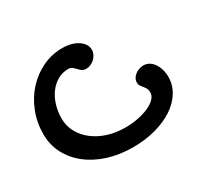

<svg xmlns="http://www.w3.org/2000/svg" viewBox="-114 -664 854 813"><g transform="rotate(-30 313.0 -258.0)"><path d="M249 -425.8Q221.7 -425.8 198.5 -412.8Q175.3 -399.9 158 -377.2Q140.6 -354.5 130.9 -323.7Q121.1 -293 121.1 -257.8Q121.1 -221.7 137.5 -191.2Q153.8 -160.6 182.9 -137.9Q211.9 -115.2 251.2 -102.5Q290.5 -89.8 336.9 -89.8Q370.6 -89.8 400.6 -95.9Q430.7 -102.1 453.1 -112.3Q475.6 -122.6 488.8 -136.5Q502 -150.4 502 -166Q502 -178.2 497.6 -186.3Q493.2 -194.3 487.5 -200.9Q481.9 -207.5 477.5 -214.1Q473.1 -220.7 473.1 -231Q473.1 -240.7 478 -249.5Q482.9 -258.3 491.5 -265.1Q500 -272 511 -275.9Q522 -279.8 533.7 -279.8Q547.9 -279.8 560.3 -272.5Q572.8 -265.1 581.8 -252.2Q590.8 -239.3 595.9 -221.9Q601.1 -204.6 601.1 -185.1Q601.1 -145.5 580.1 -111.6Q559.1 -77.6 522 -53.2Q484.9 -28.8 434.1 -14.9Q383.3 -1 323.7 -1Q257.8 -1 202.1 -18.8Q146.5 -36.6 106.2 -68.4Q65.9 -100.1 43.5 -143.6Q21 -187 21 -238.8Q21 -295.4 40.8 -345.7Q60.5 -396 94.7 -433.6Q128.9 -471.2 174.6 -493.2Q220.2 -515.1 272 -515.1Q294.9 -515.1 314.2 -510Q333.5 -504.9 347.7 -495.6Q361.8 -486.3 369.9 -473.9Q377.9 -461.4 377.9 -446.8Q377.9 -435.1 372.8 -424.6Q367.7 -414.1 359.4 -406Q351.1 -397.9 340.1 -393.1Q329.1 -388.2 316.9 -388.2Q304.2 -388.2 296.6 -394Q289.1 -399.9 282.7 -407Q276.4 -414.1 269 -419.9Q261.7 -425.8 249 -425.8Z"/></g></svg>

Font: Gochi Hand Cyrillic
Style: Regular
Weight: 400
Designer: Juan Pablo del Peral; Denis Ignatov
Foundry: Juan Pablo del Peral; Denis Ignatov
Version: Version 1.00 June 29, 2018, initial release